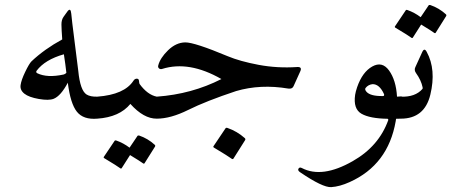

<svg xmlns="http://www.w3.org/2000/svg" viewBox="-20 -487 1855 788"><path d="M256.3 -439.5Q270 -458 272.5 -430.7Q273.9 -411.6 286.6 -312.7Q299.3 -213.9 301.3 -195.8Q309.1 -115.7 335.4 -99.1Q351.1 -89.4 379.4 -90.3Q397 -90.8 399.7 -69.3Q402.3 -47.9 395.5 -24.4Q388.7 -1 379.4 0Q322.3 4.9 295.7 -28.3Q269 -61.5 258.3 -147.5Q229.5 -93.3 200.2 -81.5Q180.2 -73.7 139.4 -80.8Q98.6 -87.9 80.1 -102.5Q61.5 -117.2 64.5 -137.9Q67.4 -158.7 83.5 -192.1Q99.6 -225.6 109.4 -235.4Q162.6 -285.6 235.4 -325.2Q232.4 -366.2 232.2 -386Q231.9 -405.8 241.2 -418.5ZM242.2 -264.2Q164.6 -242.2 130.4 -196.8Q126 -190.4 132.8 -186.5Q173.8 -166.5 241.2 -181.2Q247.1 -182.6 252.4 -188Q249 -219.7 242.2 -264.2Z M623.5 -90.3Q640.1 -86.4 642.1 -78.6Q644 -70.8 642.1 -55.2Q634.8 0 623.5 0Q569.8 0.5 515.1 -60.5Q470.7 -6.3 379.4 0Q370.1 0.5 366.7 -15.1L357.9 -56.6Q355.5 -66.9 362.1 -78.1Q368.7 -89.4 379.4 -90.3Q490.7 -98.6 527.8 -155.8Q533.2 -164.1 541.5 -164.1Q549.8 -164.1 550.5 -154.8Q551.3 -145.5 552.7 -142.6Q585.4 -97.7 623.5 -90.3ZM543.9 71.3Q545.9 67.9 551.3 69.3Q586.9 81.5 614.7 106.9Q618.7 110.4 616.2 114.7L573.2 183.1Q570.8 187 564.5 181.6Q558.6 176.8 513.7 149.4L479.5 203.1Q477.1 207 470.7 201.7Q464.4 196.3 407.7 162.1Q404.3 160.2 406.2 156.7L450.2 91.3Q452.1 87.9 457.5 89.8Q486.8 100.1 511.7 119.1Z M629.4 -218.3Q637.2 -249 669.9 -280.8Q702.6 -312.5 740.2 -313Q777.8 -313.5 914.6 -256.3Q964.4 -235.4 1041.3 -220.9Q1118.2 -206.5 1199.2 -211.9Q1221.2 -213.4 1212.4 -194.3L1184.6 -132.8Q1179.2 -121.1 1163.1 -123.5Q1049.3 -142.6 949.2 -113.3Q825.7 -72.3 752 -35.6Q680.2 0 623.5 0Q617.2 0 613.3 -9.8Q601.6 -40.5 608.2 -64.9Q614.7 -89.4 623.5 -90.3Q767.1 -100.6 888.7 -162.6Q755.9 -238.8 645.5 -204.1Q637.7 -201.7 632.6 -206.3Q627.4 -210.9 629.4 -218.3ZM905.3 40Q907.7 36.1 913.6 38.1Q953.1 51.8 984.4 79.6Q988.8 83.5 985.8 88.4L938 164.1Q935.1 168.5 928 162.6Q920.9 156.7 857.9 118.7Q854 116.2 856.4 112.8Z M1556.2 -100.6Q1537.1 -142.6 1508.3 -141.6Q1490.7 -139.2 1480.5 -126Q1476.1 -120.6 1482.9 -111.8Q1498.5 -91.8 1551.8 -92.8Q1558.1 -92.8 1556.2 -100.6ZM1604 10.7Q1572.8 189.5 1415 260.3Q1374 278.8 1339.4 281Q1304.7 283.2 1211.4 219.7Q1200.7 212.4 1205.1 205.1Q1209.5 197.8 1218.8 202.6Q1302.2 246.1 1427.7 174.3Q1535.2 113.3 1573.7 5.4Q1573.7 2 1571.3 0.5Q1497.6 -0.5 1463.4 -20.3Q1429.2 -40 1437.5 -97.7Q1439.5 -110.8 1445.8 -129.4Q1467.3 -191.4 1507.8 -214.1Q1548.3 -236.8 1576.7 -197.8Q1605.5 -157.7 1609.4 -90.3Q1616.7 -90.8 1625 -91.3Q1639.6 -91.8 1642.6 -68.4Q1645.5 -45.9 1639.4 -22.9Q1633.3 0 1625 0Q1617.7 0.5 1605.5 0.5Q1605 5.4 1604 10.7Z M1684.6 -211.4 1712.9 -273.4Q1721.7 -292.5 1731.4 -273.9Q1771 -201.2 1746.1 -98.1Q1722.2 0 1625 0Q1614.3 0 1604 -50.8Q1596.2 -91.3 1625 -90.3Q1684.1 -87.9 1713.9 -122.1Q1715.3 -124 1714.4 -128.9Q1708.5 -157.7 1687.5 -187Q1678.7 -199.2 1684.6 -211.4ZM1738.8 -464.4Q1740.7 -467.8 1746.1 -466.3Q1781.7 -454.1 1809.6 -428.7Q1813.5 -425.3 1811 -420.9L1768.1 -352.5Q1765.6 -348.6 1759.3 -354Q1753.4 -358.9 1708.5 -386.2L1674.3 -332.5Q1671.9 -328.6 1665.5 -334Q1659.2 -339.4 1602.5 -373.5Q1599.1 -375.5 1601.1 -378.9L1645 -444.3Q1647 -447.8 1652.3 -445.8Q1681.6 -435.5 1706.5 -416.5Z"/></svg>

Font: Amiri Quran Colored
Style: Regular
Weight: 400
Designer: Khaled Hosny
Version: Version 000.111